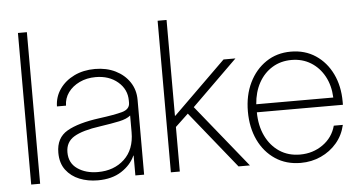

<svg xmlns="http://www.w3.org/2000/svg" viewBox="-51 -819 1714 918"><g transform="rotate(-5 806.5 -359.5)"><path d="M106.9 -727.5V0H64V-727.5Z M383.3 7.8Q335.9 7.8 295.9 -8.3Q255.9 -24.4 231.2 -57.1Q206.5 -89.8 206.5 -140.1Q206.5 -211.4 260.3 -242.7Q314 -273.9 417.5 -287.6Q488.3 -296.9 526.1 -307.1Q564 -317.4 564 -348.6V-359.4Q564 -413.1 522 -449Q480 -484.9 415.5 -484.9Q372.6 -484.9 338.1 -468.5Q303.7 -452.1 283.4 -424.3Q263.2 -396.5 262.7 -361.3H219.2Q220.2 -407.7 246.1 -444.6Q272 -481.4 315.9 -502.7Q359.9 -523.9 415.5 -523.9Q470.7 -523.9 513.7 -502.7Q556.6 -481.4 581.3 -444.3Q606 -407.2 606 -359.4V0H564V-95.2H562.5Q543 -51.3 497.3 -21.7Q451.7 7.8 383.3 7.8ZM387.2 -31.7Q464.8 -31.7 514.4 -78.1Q564 -124.5 564 -207.5V-287.6Q546.4 -272.5 509.8 -264.6Q473.1 -256.8 416.5 -248.5Q331.5 -236.8 290.8 -212.4Q250 -188 250 -138.2Q250 -86.4 289.6 -59.1Q329.1 -31.7 387.2 -31.7Z M734.4 0V-727.5H777.3V-267.6H779.3L1032.2 -515.6H1089.4L870.6 -300.8L1113.8 0H1059.1L839.4 -272.5L777.3 -213.9V0Z M1357.4 9.3Q1287.6 9.3 1235.6 -25.4Q1183.6 -60.1 1155 -120.1Q1126.5 -180.2 1126.5 -257.3Q1126.5 -335 1155.8 -395.3Q1185.1 -455.6 1236.6 -490.2Q1288.1 -524.9 1355.5 -524.9Q1423.3 -524.9 1474.4 -491Q1525.4 -457 1553.7 -398.4Q1582 -339.8 1582 -265.1V-250H1168.9Q1169.4 -185.5 1193.1 -136.2Q1216.8 -86.9 1259 -58.8Q1301.3 -30.8 1357.4 -30.8Q1419.4 -30.8 1467 -64.5Q1514.6 -98.1 1529.8 -154.3H1573.2Q1562 -105 1530.8 -68.4Q1499.5 -31.7 1454.6 -11.2Q1409.7 9.3 1357.4 9.3ZM1169.4 -288.6H1539.1Q1536.6 -346.7 1512.5 -390.9Q1488.3 -435.1 1447.8 -460Q1407.2 -484.9 1355.5 -484.9Q1303.7 -484.9 1263.2 -460.2Q1222.7 -435.5 1198.2 -391.4Q1173.8 -347.2 1169.4 -288.6Z"/></g></svg>

Font: Inter Display ExtraLight
Style: Regular
Weight: 200
Designer: Rasmus Andersson
Foundry: rsms
Version: Version 4.000;git-a52131595